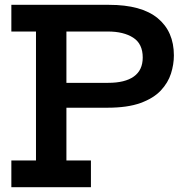

<svg xmlns="http://www.w3.org/2000/svg" viewBox="-20 -775 772 795"><path d="M27 0V-110.5H129V-644.5H27V-755H255V-110.5H356.5V0ZM233 -329V-432H428Q497.5 -432 534.2 -458.2Q571 -484.5 571 -537Q571 -593.5 531.5 -619Q492 -644.5 426.5 -644.5H225.5V-755H431.5Q565.5 -755 632.8 -699.8Q700 -644.5 700 -545.5Q700 -508.5 688 -470.5Q676 -432.5 645.8 -400.2Q615.5 -368 561.8 -348.5Q508 -329 425 -329Z"/></svg>

Font: Hepta Slab SemiBold
Style: Regular
Weight: 600
Designer: Michael LaGattuta
Foundry: Michael LaGattuta
Version: Version 1.102